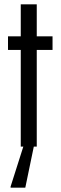

<svg xmlns="http://www.w3.org/2000/svg" viewBox="-20 -678 280 888"><path d="M76 0V-447H17V-510H76V-658H150V-510H223V-447H150V0ZM29 190V185L92 -13H138V-8L97 190Z"/></svg>

Font: Saira ExtraCondensed Medium
Style: Regular
Weight: 500
Width: 2
Designer: Hector Gatti with collaboration of the Omnibus-Type team
Foundry: Omnibus-Type
Version: Version 1.101